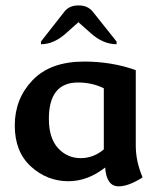

<svg xmlns="http://www.w3.org/2000/svg" viewBox="-20 -652 573 698"><path d="M411.1 25.4Q367.2 25.4 362.3 -43Q298.8 6.8 228.5 6.8Q151.4 6.8 92.5 -46.6Q33.7 -100.1 33.7 -195.8Q33.7 -293 98.6 -360.6Q163.6 -428.2 285.6 -428.2Q386.7 -428.2 473.6 -397V-122.6Q473.6 -64.9 498.5 -7.3Q447.8 25.4 411.1 25.4ZM273.4 -77.1Q319.8 -77.1 357.4 -108.9V-331.1Q314.5 -352.1 263.7 -352.1Q157.7 -352.1 157.7 -220.2Q157.7 -149.4 191.2 -113.3Q224.6 -77.1 273.4 -77.1ZM403.8 -491.2Q355 -491.2 310.1 -531.2L265.1 -571.3L220.2 -531.2Q175.8 -491.2 128.9 -491.2V-501L213.9 -609.4Q231.4 -632.3 265.6 -632.3Q299.3 -632.3 317.4 -609.4L403.8 -501Z"/></svg>

Font: Bainsley
Style: Bold
Weight: 700
Designer: Paul James MIller
Foundry: High-Logic / Made with FontCreator
Version: Version 1.411;March 28, 2021;FontCreator 13.0.0.2683 64-bit